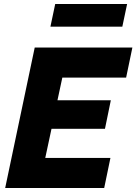

<svg xmlns="http://www.w3.org/2000/svg" viewBox="-20 -941 683 961"><path d="M5.9 0 153.8 -703.1H642.6L611.3 -552.7H292L267.6 -439H534.7L505.4 -296.4H237.8L206.5 -150.4H532.7L501.5 0ZM232.4 -807.6 256.3 -920.9H616.2L592.3 -807.6Z"/></svg>

Font: Schibsted Grotesk ExtraBold
Style: Italic
Weight: 800
Italic angle: -12°
Designer: Bakken & Baeck AS, Henrik Kongsvoll
Foundry: Schibsted ASA
Version: Version 1.100; ttfautohint (v1.8.4.7-5d5b);gftools[0.9.25]